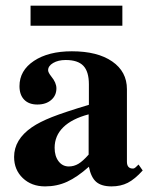

<svg xmlns="http://www.w3.org/2000/svg" viewBox="-20 -644 540 678"><path d="M469.2 -63 483.9 -42Q456.1 -11.2 431.2 1.5Q406.2 14.2 374 14.2Q338.4 14.2 319.8 -1.7Q301.3 -17.6 293.9 -55.2Q252.9 -18.6 217 -2.2Q181.2 14.2 139.2 14.2Q91.3 14.2 60.5 -15.1Q29.8 -44.4 29.8 -89.8Q29.8 -151.4 92.8 -194.8Q120.1 -213.4 163.3 -230.5Q206.5 -247.6 293.9 -273.9V-346.2Q293.9 -391.1 274.4 -411.6Q254.9 -432.1 211.9 -432.1Q185.5 -432.1 167.7 -421.6Q149.9 -411.1 149.9 -396Q149.9 -388.2 161.1 -374Q179.2 -352.1 179.2 -332Q179.2 -306.6 160.6 -290.8Q142.1 -274.9 111.8 -274.9Q82 -274.9 65.4 -292Q48.8 -309.1 48.8 -339.8Q48.8 -395 99.9 -429Q150.9 -462.9 233.9 -462.9Q324.2 -462.9 376.2 -427Q428.2 -391.1 428.2 -329.1V-73.2Q428.2 -48.8 449.2 -48.8Q454.6 -48.8 459 -53.2ZM293 -98.1V-240.2Q233.9 -224.6 203.4 -194.6Q172.9 -164.6 172.9 -122.1Q172.9 -92.8 186.8 -74.5Q200.7 -56.2 223.1 -56.2Q241.2 -56.2 257.1 -65.7Q272.9 -75.2 293 -98.1ZM412.1 -624V-553.2H87.9V-624Z"/></svg>

Font: Accordance
Style: Bold
Weight: 700
Version: Version 1.2 (build January 31, 2020) Miklal Software Solutio